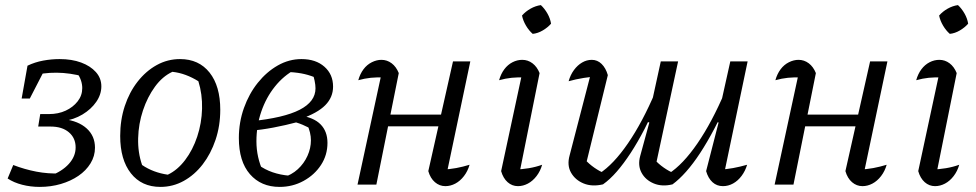

<svg xmlns="http://www.w3.org/2000/svg" viewBox="-20 -725 3832 754"><path d="M136 9Q100 9 67 0.5Q34 -8 10 -24L32 -77Q76 -60 122.5 -51Q169 -42 218 -44L176 -34Q224 -52 250.5 -81.5Q277 -111 277 -146Q277 -183 250.5 -205.5Q224 -228 179 -228H130L138 -277H172Q209 -277 238 -290.5Q267 -304 285 -327Q303 -350 303 -379Q303 -394 298 -409Q293 -424 283 -438L310 -424Q255 -439 202.5 -439.5Q150 -440 98 -426L88 -467Q117 -481 149.5 -487Q182 -493 214 -493Q262 -493 298.5 -479.5Q335 -466 356.5 -442Q378 -418 378 -386Q378 -354 358 -325Q338 -296 304 -275.5Q270 -255 226 -249L231 -257Q288 -250 320.5 -220.5Q353 -191 353 -145Q353 -112 335.5 -83.5Q318 -55 288 -34.5Q258 -14 219 -2.5Q180 9 136 9ZM65 -338 88 -467 164 -468 97 -338Z M610 9Q536 9 494 -44.5Q452 -98 452 -191Q452 -254 470 -308.5Q488 -363 520.5 -404.5Q553 -446 595.5 -469.5Q638 -493 687 -493Q761 -493 803 -440Q845 -387 845 -294Q845 -231 826.5 -176Q808 -121 776 -79.5Q744 -38 701.5 -14.5Q659 9 610 9ZM639 -39Q677 -57 707 -96.5Q737 -136 754.5 -188.5Q772 -241 773.5 -298Q775 -355 759 -406Q735 -421 709.5 -430.5Q684 -440 657 -443Q618 -425 588.5 -384.5Q559 -344 541.5 -291.5Q524 -239 522.5 -182.5Q521 -126 538 -77Q560 -62 585.5 -52.5Q611 -43 639 -39Z M1078 9Q1005 9 961.5 -41Q918 -91 918 -183Q918 -245 938 -301Q958 -357 992.5 -400Q1027 -443 1071 -468Q1115 -493 1164 -493Q1220 -493 1254 -463Q1288 -433 1288 -385Q1288 -343 1257.5 -312Q1227 -281 1161 -258L1150 -246Q1101 -233 1053.5 -224Q1006 -215 966 -212V-249Q1095 -262 1157 -294Q1219 -326 1219 -378Q1219 -391 1215.5 -408Q1212 -425 1207 -438L1229 -416Q1202 -428 1176.5 -434Q1151 -440 1117 -442L1139 -452Q1094 -428 1059.5 -385Q1025 -342 1006 -286.5Q987 -231 987 -170Q987 -107 1014 -49L994 -78Q1020 -59 1050.5 -48.5Q1081 -38 1117 -35L1091 -28Q1125 -38 1149.5 -60.5Q1174 -83 1187.5 -113Q1201 -143 1201 -174Q1201 -204 1186 -237L1209 -214Q1192 -225 1168.5 -235Q1145 -245 1119 -250L1156 -272Q1212 -264 1239 -236.5Q1266 -209 1266 -164Q1266 -116 1240.5 -77Q1215 -38 1172 -14.5Q1129 9 1078 9Z M1729 6Q1706 6 1688 -9.5Q1670 -25 1662 -53L1759 -484H1827L1730 -23L1715 -59Q1745 -60 1771.5 -65Q1798 -70 1824 -78Q1817 -53 1802 -33.5Q1787 -14 1768 -4Q1749 6 1729 6ZM1384 0 1483 -458 1494 -421Q1460 -422 1436 -419.5Q1412 -417 1387 -410Q1394 -435 1407.5 -453Q1421 -471 1440 -480.5Q1459 -490 1478 -490Q1500 -490 1518 -476.5Q1536 -463 1546 -438L1458 0ZM1467 -229 1476 -275H1745L1736 -229Z M2016 -25 2000 -59Q2030 -60 2057 -64.5Q2084 -69 2109 -78Q2102 -53 2087 -33.5Q2072 -14 2053 -4Q2034 6 2014 6Q1991 6 1973.5 -9.5Q1956 -25 1948 -53L2035 -458L2047 -421Q2013 -422 1989 -419.5Q1965 -417 1940 -410Q1947 -435 1960.5 -453Q1974 -471 1992.5 -480.5Q2011 -490 2031 -490Q2053 -490 2071 -476.5Q2089 -463 2099 -438ZM2104 -705Q2119 -691 2130 -671.5Q2141 -652 2144 -632Q2131 -617 2111.5 -605.5Q2092 -594 2072 -592Q2057 -605 2045.5 -624.5Q2034 -644 2030 -664Q2044 -680 2063.5 -691Q2083 -702 2104 -705Z M2348 -1Q2305 9 2272 -4.5Q2239 -18 2222.5 -47Q2206 -76 2217 -115L2306 -458L2338 -426Q2304 -424 2272.5 -419Q2241 -414 2213 -406Q2220 -431 2234 -450Q2248 -469 2266 -479.5Q2284 -490 2304 -490Q2326 -490 2342.5 -474Q2359 -458 2367 -430L2281 -79L2275 -101Q2293 -81 2314 -66.5Q2335 -52 2353 -45L2333 -43Q2389 -79 2446 -162Q2503 -245 2554 -365L2566 -334Q2539 -272 2511.5 -219Q2484 -166 2456.5 -124Q2429 -82 2402 -51Q2375 -20 2348 -1ZM2621 -1Q2580 9 2547.5 -4.5Q2515 -18 2499.5 -46.5Q2484 -75 2494 -112L2530 -244L2523 -246L2575 -484H2643L2556 -79L2548 -101Q2566 -81 2587 -66.5Q2608 -52 2626 -45L2606 -43Q2662 -79 2719 -162Q2776 -245 2827 -365L2839 -334Q2813 -272 2785 -219Q2757 -166 2729.5 -124Q2702 -82 2674.5 -51Q2647 -20 2621 -1ZM2819 6Q2795 6 2778 -9.5Q2761 -25 2753 -53L2802 -244L2795 -246L2848 -484H2916L2820 -25L2805 -59Q2832 -60 2859 -65Q2886 -70 2914 -78Q2907 -54 2892.5 -34.5Q2878 -15 2859 -4.5Q2840 6 2819 6Z M3367 6Q3344 6 3326 -9.5Q3308 -25 3300 -53L3397 -484H3465L3368 -23L3353 -59Q3383 -60 3409.5 -65Q3436 -70 3462 -78Q3455 -53 3440 -33.5Q3425 -14 3406 -4Q3387 6 3367 6ZM3022 0 3121 -458 3132 -421Q3098 -422 3074 -419.5Q3050 -417 3025 -410Q3032 -435 3045.5 -453Q3059 -471 3078 -480.5Q3097 -490 3116 -490Q3138 -490 3156 -476.5Q3174 -463 3184 -438L3096 0ZM3105 -229 3114 -275H3383L3374 -229Z M3654 -25 3638 -59Q3668 -60 3695 -64.5Q3722 -69 3747 -78Q3740 -53 3725 -33.5Q3710 -14 3691 -4Q3672 6 3652 6Q3629 6 3611.5 -9.5Q3594 -25 3586 -53L3673 -458L3685 -421Q3651 -422 3627 -419.5Q3603 -417 3578 -410Q3585 -435 3598.5 -453Q3612 -471 3630.5 -480.5Q3649 -490 3669 -490Q3691 -490 3709 -476.5Q3727 -463 3737 -438ZM3742 -705Q3757 -691 3768 -671.5Q3779 -652 3782 -632Q3769 -617 3749.5 -605.5Q3730 -594 3710 -592Q3695 -605 3683.5 -624.5Q3672 -644 3668 -664Q3682 -680 3701.5 -691Q3721 -702 3742 -705Z"/></svg>

Font: Piazzolla 24pt
Style: Italic
Weight: 400
Italic angle: -11.3°
Designer: Juan Pablo del Peral
Foundry: Huerta Tipografica
Version: Version 2.005